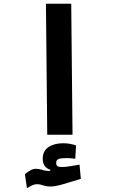

<svg xmlns="http://www.w3.org/2000/svg" viewBox="-20 -713 626 1016"><path d="M230 0 223.1 -693.4H356.9L363.8 0ZM122.6 282.7 111.8 209Q128.4 194.8 142.1 187.5Q155.8 180.2 170.9 180.2Q187 180.2 202.6 185.5Q218.3 191.4 237.8 191.4Q241.7 191.4 246.1 190.9V185.1Q206.1 172.9 206.1 127.4Q206.1 85.4 236.8 65.2Q267.6 44.9 315.4 44.9Q332.5 44.9 351.3 48.3Q370.1 51.8 382.3 56.6L378.4 127Q352.1 123.5 332.5 123.5Q304.2 123.5 290.8 128.2Q277.3 132.8 277.3 148.4Q277.3 162.1 284.9 166.5Q292.5 170.9 308.6 170.9Q324.2 170.9 351.6 166.5Q378.9 162.1 400.9 158.2L407.7 233.4Q380.9 241.2 351.1 250.5Q320.8 260.3 294.2 267.1Q267.6 273.9 249.5 273.9Q224.1 273.9 207.5 267.6Q190.9 261.7 176.3 261.7Q163.6 261.7 151.4 267.3Q139.2 272.9 122.6 282.7Z"/></svg>

Font: CaskaydiaMono NF
Style: Bold
Weight: 700
Designer: Aaron Bell
Foundry: Saja Typeworks
Version: Version 2111.001; ttfautohint (v1.8.4);Nerd Fonts 3.1.1